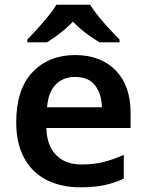

<svg xmlns="http://www.w3.org/2000/svg" viewBox="-20 -786 621 816"><path d="M299 -552Q408 -552 471.5 -487Q535 -422 535 -306V-242H177Q179 -168 218 -127.5Q257 -87 326 -87Q378 -87 420 -97.5Q462 -108 506 -128V-27Q466 -8 423 1Q380 10 320 10Q241 10 179.5 -20.5Q118 -51 83.5 -113Q49 -175 49 -267Q49 -406 118 -479Q187 -552 299 -552ZM299 -459Q248 -459 216.5 -426.5Q185 -394 180 -330H413Q412 -386 384.5 -422.5Q357 -459 299 -459ZM363 -766Q376 -744 398.5 -716.5Q421 -689 445 -663Q469 -637 488 -618V-606H403Q376 -622 346 -644.5Q316 -667 290 -694Q264 -667 235.5 -645Q207 -623 180 -606H96V-618Q115 -637 138.5 -663Q162 -689 184.5 -716.5Q207 -744 220 -766Z"/></svg>

Font: Noto Sans SemiBold
Style: Regular
Weight: 600
Designer: Monotype Design Team
Foundry: Monotype Imaging Inc.
Version: Version 2.007